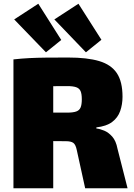

<svg xmlns="http://www.w3.org/2000/svg" viewBox="-20 -1008 716 1028"><path d="M345 -700Q447 -700 511 -681Q575 -662 605.5 -616.5Q636 -571 636 -490Q636 -449 623.5 -413.5Q611 -378 580.5 -355Q550 -332 496 -326V-320Q515 -318 538 -308.5Q561 -299 581 -276.5Q601 -254 609 -212L663 0H436L391 -205Q385 -234 372.5 -243Q360 -252 332 -252Q257 -253 209.5 -253Q162 -253 129 -254Q96 -255 63 -257L66 -405H340Q371 -405 388 -411Q405 -417 411.5 -432.5Q418 -448 418 -476Q418 -505 411.5 -520Q405 -535 388 -541Q371 -547 340 -547Q236 -547 165 -546Q94 -545 68 -542L52 -690Q98 -695 138.5 -697Q179 -699 227.5 -699.5Q276 -700 345 -700ZM265 -690V0H52V-690ZM400 -988 523 -795 440 -728 271 -904ZM185 -988 308 -794 226 -728 56 -904Z"/></svg>

Font: Exo 2 Black
Style: Regular
Weight: 900
Designer: Natanael Gama
Foundry: Natanael Gama
Version: Version 2.010